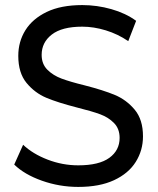

<svg xmlns="http://www.w3.org/2000/svg" viewBox="-20 -728 623 756"><path d="M145 -16.5C191 -0.2 238.7 8 288 8C344 8 391 -0.8 429 -18.5C467 -36.2 495.5 -60.2 514.5 -90.5C533.5 -120.8 543 -154.3 543 -191C543 -235 532.2 -270 510.5 -296C488.8 -322 462.8 -341.3 432.5 -354C402.2 -366.7 362.3 -379.3 313 -392C275 -401.3 244.8 -410.2 222.5 -418.5C200.2 -426.8 181.5 -438.5 166.5 -453.5C151.5 -468.5 144 -488 144 -512C144 -544.7 157.3 -571.3 184 -592C210.7 -612.7 250.7 -623 304 -623C334 -623 364.8 -618.2 396.5 -608.5C428.2 -598.8 457.7 -584.7 485 -566L516 -646C488.7 -666 456.2 -681.3 418.5 -692C380.8 -702.7 342.7 -708 304 -708C248 -708 201.3 -699 164 -681C126.7 -663 98.7 -639 80 -609C61.3 -579 52 -545.3 52 -508C52 -463.3 62.8 -427.8 84.5 -401.5C106.2 -375.2 132.2 -355.7 162.5 -343C192.8 -330.3 232.7 -317.7 282 -305C322 -295 352.8 -286 374.5 -278C396.2 -270 414.3 -258.5 429 -243.5C443.7 -228.5 451 -209 451 -185C451 -152.3 437.5 -126.2 410.5 -106.5C383.5 -86.8 342.7 -77 288 -77C246.7 -77 206.5 -84.5 167.5 -99.5C128.5 -114.5 96.3 -134 71 -158L36 -80C62.7 -54 99 -32.8 145 -16.5Z"/></svg>

Font: Rookery
Style: Regular
Weight: 400
Designer: Ryan Kimball / Julieta Ulanovsky
Foundry: Motorola Mobility LLC.
Version: Version 1.0